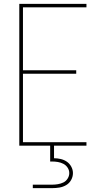

<svg xmlns="http://www.w3.org/2000/svg" viewBox="-20 -755 540 995"><path d="M80 0V-735H428V-717H99V-391H375V-373H99V-18H428V0ZM150 220V202H250Q265 202 280 199.5Q295 197 308.5 190.5Q322 184 330.5 170.5Q339 157 339 142Q339 127 330.5 114Q322 101 308.5 94Q295 87 280 84.5Q265 82 250 82H240V0H260V65Q277 65 294.5 69Q312 73 326.5 83Q341 93 349.5 109Q358 125 358 142Q358 161 348.5 178Q339 195 322.5 204.5Q306 214 287.5 217Q269 220 250 220Z"/></svg>

Font: Iosevka Thin
Style: Regular
Weight: 100
Monospace: yes
Designer: Belleve Invis
Foundry: Belleve Invis
Version: Version 32.5.0; ttfautohint (v1.8.4)